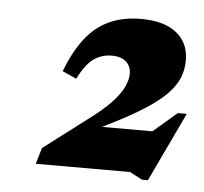

<svg xmlns="http://www.w3.org/2000/svg" viewBox="-38 -726 510 481"><g transform="rotate(5 216.5 -485.5)"><path d="M283 -350 410.5 -459.5H433L350.5 -285.5H335.5L304 -302H67L79 -342.5L185 -423Q223 -451 244 -473.2Q265 -495.5 273.5 -513.8Q282 -532 282 -547Q282 -566 269.5 -577.2Q257 -588.5 233 -588.5Q207.5 -588.5 187.2 -573.8Q167 -559 149.5 -523L114 -539Q133 -588.5 158 -621.2Q183 -654 217.8 -670.2Q252.5 -686.5 299 -686.5Q356 -686.5 387.5 -661.8Q419 -637 419 -592.5Q419 -569.5 410.8 -549Q402.5 -528.5 382.8 -508Q363 -487.5 328.2 -465.2Q293.5 -443 240.5 -416.5L172.5 -383L189 -408.5H399Z"/></g></svg>

Font: Newsreader 16pt 16pt ExtraBold
Style: Italic
Weight: 800
Italic angle: -17°
Version: Version 1.003